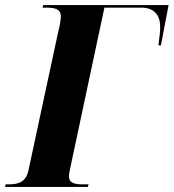

<svg xmlns="http://www.w3.org/2000/svg" viewBox="-57 -734 682 754"><path d="M-37 0H288L291 -10H269C234 -10 214 -16 214 -41C214 -49 215 -56 218 -70L353 -704H498C551 -704 573 -672 572 -625C572 -612 569 -583 565 -556H575L605 -714H113L110 -704H124C160 -704 182 -698 182 -669C182 -656 177 -630 172 -611L55 -66C45 -20 18 -10 -23 -10H-35Z"/></svg>

Font: Noto Serif Display Condensed ExtraBold
Style: Italic
Weight: 800
Width: 3
Italic angle: -12°
Designer: Monotype Design Team
Foundry: Monotype Imaging Inc.
Version: Version 2.009